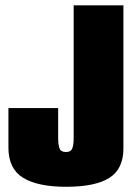

<svg xmlns="http://www.w3.org/2000/svg" viewBox="-20 -695 498 718"><path d="M227.5 3.5Q336 3.5 388.8 -29.8Q441.5 -63 441.5 -140V-675H255.5V-179.5Q255.5 -153 250.2 -139.8Q245 -126.5 226.5 -126.5Q207.5 -126.5 202.5 -140.2Q197.5 -154 197.5 -180.5V-291H11.5V-143Q11.5 -64 66.2 -30.2Q121 3.5 227.5 3.5Z"/></svg>

Font: Anybody ExtraCondensed Black
Style: Regular
Weight: 900
Width: 2
Version: Version 1.113;gftools[0.9.25]